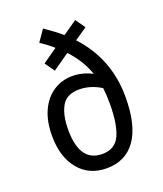

<svg xmlns="http://www.w3.org/2000/svg" viewBox="-122 -714 682 803"><g transform="rotate(-20 219.0 -312.5)"><path d="M390.6 -246.1Q390.6 -121.1 345.7 -56.6Q300.8 7.8 215.8 7.8Q137.7 7.8 91.8 -47.9Q45.9 -103.5 45.9 -198.2Q45.9 -262.7 67.4 -309.1Q88.9 -355.5 126.5 -379.9Q164.1 -404.3 210 -404.3Q256.8 -404.3 298.8 -381.8Q276.4 -447.3 224.6 -502L150.4 -450.2L120.1 -493.2L185.5 -539.1Q164.1 -558.6 128.9 -582L164.1 -632.8Q210 -601.6 239.3 -576.2L302.7 -620.1L333 -577.1L277.3 -539.1Q390.6 -417 390.6 -246.1ZM319.3 -241.2Q319.3 -282.2 315.4 -312.5Q268.6 -341.8 217.8 -341.8Q162.1 -341.8 140.1 -302.7Q118.2 -263.7 118.2 -198.2Q118.2 -54.7 218.8 -54.7Q275.4 -54.7 297.4 -102.5Q319.3 -150.4 319.3 -241.2Z"/></g></svg>

Font: Sudo
Style: Bold
Weight: 700
Monospace: yes
Designer: Jens Kutilek
Foundry: Jens Kutilek
Version: Version 0.040